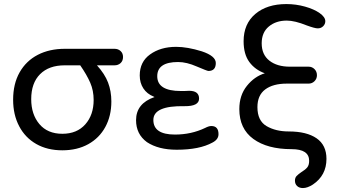

<svg xmlns="http://www.w3.org/2000/svg" viewBox="-20 -744 1691 964"><path d="M45.9 -243.2Q45.9 -323.2 78.6 -380.9Q111.3 -438.5 169.9 -468.8Q228.5 -499 305.7 -499H554.7Q573.2 -499 585.4 -487.8Q597.7 -476.6 597.7 -458Q597.7 -438.5 585.4 -427.2Q573.2 -416 554.7 -416H466.8Q505.9 -373 522.5 -329.6Q539.1 -286.1 539.1 -234.4Q539.1 -162.1 508.8 -106.4Q478.5 -50.8 422.9 -20Q367.2 10.7 293 10.7Q217.8 10.7 162.1 -21Q106.4 -52.7 76.2 -110.4Q45.9 -168 45.9 -243.2ZM293 -72.3Q366.2 -72.3 408.2 -119.6Q450.2 -167 450.2 -242.2Q450.2 -289.1 433.1 -328.6Q416 -368.2 382.8 -416H304.7Q225.6 -416 181.2 -371.6Q136.7 -327.1 136.7 -246.1Q136.7 -169.9 177.7 -121.1Q218.8 -72.3 293 -72.3Z M717.8 -30.3Q663.1 -70.3 663.1 -140.6Q663.1 -224.6 755.9 -256.8L752 -258.8Q717.8 -272.5 699.7 -300.3Q681.6 -328.1 681.6 -365.2Q681.6 -433.6 733.4 -470.7Q786.1 -508.8 864.3 -508.8Q920.9 -508.8 993.2 -486.3Q1063.5 -462.9 1063.5 -427.7Q1063.5 -387.7 1026.4 -387.7Q1020.5 -387.7 967.8 -410.2Q917 -432.6 874 -432.6Q769.5 -432.6 769.5 -361.3Q769.5 -287.1 887.7 -287.1H906.2L929.7 -288.1Q979.5 -288.1 979.5 -249Q979.5 -210 906.2 -210.9Q750 -213.9 750 -141.6Q750 -68.4 858.4 -68.4Q940.4 -68.4 1009.8 -101.6Q1028.3 -111.3 1041 -111.3Q1077.1 -111.3 1077.1 -70.3Q1077.1 -43.9 1046.9 -28.3Q981.4 7.8 867.2 7.8Q775.4 7.8 717.8 -30.3Z M1460.9 163.1Q1460.9 148.4 1469.2 139.6Q1477.5 130.9 1493.2 120.1Q1512.7 108.4 1522.5 96.7Q1532.2 85 1532.2 63.5Q1532.2 4.9 1444.3 4.9Q1322.3 4.9 1252 -46.4Q1181.6 -97.7 1181.6 -196.3Q1181.6 -265.6 1219.7 -313Q1257.8 -360.4 1309.6 -376Q1260.7 -393.6 1231.9 -432.6Q1203.1 -471.7 1203.1 -537.1Q1203.1 -624 1261.7 -673.8Q1320.3 -723.6 1418 -723.6Q1465.8 -723.6 1511.2 -710.9Q1556.6 -698.2 1585 -678.2Q1613.3 -658.2 1613.3 -637.7Q1613.3 -623 1602.5 -612.3Q1591.8 -601.6 1575.2 -601.6Q1560.5 -601.6 1520.5 -616.2Q1460 -640.6 1419.9 -640.6Q1365.2 -640.6 1329.6 -610.8Q1293.9 -581.1 1293.9 -526.4Q1293.9 -469.7 1332.5 -439.5Q1371.1 -409.2 1435.5 -409.2H1529.3Q1546.9 -409.2 1559.1 -397Q1571.3 -384.8 1571.3 -366.2Q1571.3 -348.6 1559.1 -336.4Q1546.9 -324.2 1529.3 -324.2H1419.9Q1350.6 -324.2 1311.5 -294.9Q1272.5 -265.6 1272.5 -206.1Q1272.5 -137.7 1318.4 -110.8Q1364.3 -84 1429.7 -84Q1519.5 -84 1569.3 -49.8Q1619.1 -15.6 1619.1 53.7Q1619.1 136.7 1550.8 182.6Q1523.4 200.2 1501 200.2Q1482.4 200.2 1471.7 189.9Q1460.9 179.7 1460.9 163.1Z"/></svg>

Font: jf-openhuninn-2.0
Style: Regular
Weight: 400
Designer: [Kosugi Maru]
Designed by MOTOYA      

[Varela Round]
Joe Prince (Latin component); Avraham Cornfeld (Hebrew component)
Foundry: justfont CO.,LTD.
Version: 2.0